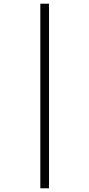

<svg xmlns="http://www.w3.org/2000/svg" viewBox="-20 -852 482 1038"><path d="M198 -832H245V166H198Z"/></svg>

Font: Noto Sans Gurmukhi Condensed Light
Style: Regular
Weight: 300
Width: 3
Designer: Jelle Bosma - Monotype Design Team
Foundry: Monotype Imaging Inc.
Version: Version 2.004; ttfautohint (v1.8.4.7-5d5b)